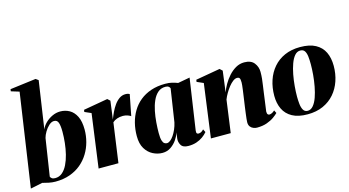

<svg xmlns="http://www.w3.org/2000/svg" viewBox="-88 -1163 2772 1525"><g transform="rotate(-15 1298.0 -401.0)"><path d="M230.5 -411Q241.5 -439 266 -463Q290.5 -487 322.5 -502Q354.5 -517 388.5 -517Q429.5 -517 463.8 -497.8Q498 -478.5 518.8 -436.8Q539.5 -395 539.5 -328Q539.5 -277 526.2 -227.5Q513 -178 486.5 -134.8Q460 -91.5 420.5 -58.5Q381 -25.5 328.2 -6.8Q275.5 12 209.5 12Q183 12 155 6.2Q127 0.5 104 -6L5.5 14.5L118.5 -752.5L51.5 -773L54 -790L267 -817L288.5 -801.5ZM175 -38Q177 -31 186.5 -23.2Q196 -15.5 214.5 -15.5Q248 -15.5 273 -36.8Q298 -58 315.5 -93.8Q333 -129.5 344 -174Q355 -218.5 360 -265.8Q365 -313 365 -357Q365 -406 356.2 -431.2Q347.5 -456.5 321.5 -456.5Q300.5 -456.5 279.5 -437.5Q258.5 -418.5 243 -392Q227.5 -365.5 222 -343.5Z M566.5 0 626.5 -440 573 -463.5 575.5 -480.5 775.5 -515.5 796.5 -496.5 784.5 -406 776.5 -346.5Q787 -374.5 801 -404Q815 -433.5 833.2 -458.8Q851.5 -484 874.2 -499.8Q897 -515.5 924 -515.5Q938 -515.5 946.5 -512.8Q955 -510 958.5 -507.5L924.5 -334.5Q921.5 -338.5 902 -346.2Q882.5 -354 860.5 -354Q847 -354 834.8 -352Q822.5 -350 811.8 -346.2Q801 -342.5 791.8 -337Q782.5 -331.5 775 -324.5L729.5 0Z M1389.5 -92.5Q1387.5 -74.5 1392 -68.8Q1396.5 -63 1405 -63Q1416.5 -63 1426.8 -68Q1437 -73 1448.5 -85.5L1461 -60.5Q1445.5 -41.5 1422.5 -25Q1399.5 -8.5 1369.8 1.5Q1340 11.5 1303.5 11.5Q1258 11.5 1242.8 -14.8Q1227.5 -41 1231.5 -70L1238.5 -118Q1230 -90 1209.8 -60Q1189.5 -30 1159.2 -9.2Q1129 11.5 1090 11.5Q1050 11.5 1012.2 -7.8Q974.5 -27 950.2 -67Q926 -107 926 -170Q926 -226 939 -277.2Q952 -328.5 977.8 -371.5Q1003.5 -414.5 1042.5 -446.2Q1081.5 -478 1133.8 -495.8Q1186 -513.5 1251 -513.5Q1282.5 -513.5 1306.8 -507.5Q1331 -501.5 1353 -493L1451.5 -511ZM1284 -467.5Q1282.5 -475 1273.2 -482.5Q1264 -490 1246.5 -490Q1209.5 -490 1184 -467.8Q1158.5 -445.5 1142 -408.2Q1125.5 -371 1116.5 -326Q1107.5 -281 1104 -234.8Q1100.5 -188.5 1100.5 -149Q1100.5 -107.5 1106.8 -87.2Q1113 -67 1123 -60.5Q1133 -54 1143.5 -54Q1157 -54 1171.5 -65.2Q1186 -76.5 1199.8 -96.5Q1213.5 -116.5 1225 -142.8Q1236.5 -169 1243 -198.5Z M1697.5 -323Q1708 -353 1727 -386.2Q1746 -419.5 1772.5 -449Q1799 -478.5 1831.2 -497Q1863.5 -515.5 1901 -515.5Q1956.5 -515.5 1982 -483Q2007.5 -450.5 2007.5 -409Q2007.5 -379.5 2004.8 -352.8Q2002 -326 1998 -300Q1994 -274 1990.5 -247Q1987.5 -222.5 1983.2 -193Q1979 -163.5 1975.5 -136.5Q1972 -109.5 1969.5 -92.5Q1969.5 -74.5 1975.5 -68.8Q1981.5 -63 1988 -63Q1996.5 -63 2008.2 -68Q2020 -73 2032.5 -85L2044.5 -61Q2031.5 -47.5 2007.8 -30.5Q1984 -13.5 1949 -0.8Q1914 12 1866.5 12Q1852.5 12 1837.2 6Q1822 0 1811.8 -13.2Q1801.5 -26.5 1801.5 -49Q1801.5 -58 1803.5 -77.5Q1805.5 -97 1808.8 -121.8Q1812 -146.5 1815.5 -171.8Q1819 -197 1822 -217Q1825.5 -242 1828.8 -265Q1832 -288 1834.8 -307.8Q1837.5 -327.5 1839 -342.8Q1840.5 -358 1840.5 -366.5Q1840.5 -381 1838.8 -391Q1837 -401 1831.5 -406Q1826 -411 1814.5 -411Q1798.5 -411 1780.5 -397.5Q1762.5 -384 1745.2 -362.2Q1728 -340.5 1713.2 -315.2Q1698.5 -290 1689.5 -266.5L1653 0H1490L1549.5 -440L1496 -463.5L1498.5 -480.5L1699 -515.5L1720 -496Z M2360.5 -518Q2438.5 -518 2487.2 -491.5Q2536 -465 2558.8 -417.2Q2581.5 -369.5 2581.5 -304.5Q2581.5 -239.5 2562 -181.8Q2542.5 -124 2504.5 -80Q2466.5 -36 2410.8 -11Q2355 14 2283 14Q2206 14 2157.5 -12.8Q2109 -39.5 2086.2 -87Q2063.5 -134.5 2063.5 -196Q2063.5 -264 2083 -322.5Q2102.5 -381 2140.5 -425Q2178.5 -469 2233.8 -493.5Q2289 -518 2360.5 -518ZM2355 -491Q2329 -491 2309.2 -468Q2289.5 -445 2275.8 -406.8Q2262 -368.5 2253.2 -322.5Q2244.5 -276.5 2240.5 -229.5Q2236.5 -182.5 2236.5 -143Q2236.5 -112.5 2239.8 -82.5Q2243 -52.5 2254.5 -32.8Q2266 -13 2290.5 -13Q2316.5 -13 2336.2 -36.5Q2356 -60 2369.8 -98.8Q2383.5 -137.5 2392.2 -184Q2401 -230.5 2405 -277.5Q2409 -324.5 2409 -364Q2409 -399.5 2405.8 -428.2Q2402.5 -457 2391.2 -474Q2380 -491 2355 -491Z"/></g></svg>

Font: Merriweather 144pt Black
Style: Italic
Weight: 900
Italic angle: -7.8°
Version: Version 2.101